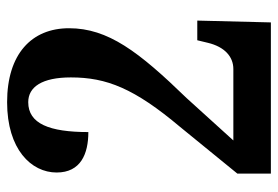

<svg xmlns="http://www.w3.org/2000/svg" viewBox="-138 -626 764 527"><g transform="rotate(-90 243.5 -362.0)"><path d="M31 0H446L451 -202H397L390 -173C379 -127 352 -103 318 -103H122L238 -231C366 -363 430 -447 430 -554C430 -657 359 -724 227 -724C98 -724 34 -658 34 -588C34 -522 85 -501 145 -501C145 -608 168 -666 227 -666C269 -666 295 -628 295 -549C295 -451 265 -375 159 -249L31 -92Z"/></g></svg>

Font: Noto Serif Thai Condensed
Style: Bold
Weight: 700
Width: 3
Designer: Monotype Design Team
Foundry: Monotype Imaging Inc.
Version: Version 2.002